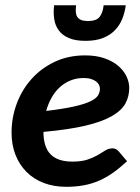

<svg xmlns="http://www.w3.org/2000/svg" viewBox="-20 -702 531 729"><path d="M470.7 -368.2Q470.7 -335.9 456.3 -309.3Q441.9 -282.7 405.3 -261.5Q368.7 -240.2 305.4 -225.1Q242.2 -210 145 -201.2Q145 -143.6 172.1 -116Q199.2 -88.4 254.9 -88.4Q290 -88.4 312.7 -96.2Q335.4 -104 351.6 -113.5Q367.7 -123 380.1 -130.9Q392.6 -138.7 407.7 -138.7Q420.9 -138.7 430.2 -127.9L462.4 -89.8Q435.1 -64.5 409.2 -46.1Q383.3 -27.8 355.7 -15.9Q328.1 -3.9 297.6 1.7Q267.1 7.3 231.4 7.3Q184.6 7.3 146.2 -7.3Q107.9 -22 80.8 -49.1Q53.7 -76.2 38.8 -114Q23.9 -151.9 23.9 -198.7Q23.9 -255.9 43.7 -308.8Q63.5 -361.8 99.9 -402.3Q136.2 -442.9 187.7 -467.3Q239.3 -491.7 303.2 -491.7Q345.2 -491.7 376.7 -480.7Q408.2 -469.7 429 -451.9Q449.7 -434.1 460.2 -412.1Q470.7 -390.1 470.7 -368.2ZM304.7 -546.9Q266.1 -546.9 241.2 -557.6Q216.3 -568.4 202.9 -586.9Q189.5 -605.5 185.8 -630.1Q182.1 -654.8 185.5 -682.1H269Q267.1 -668 267.8 -656.7Q268.6 -645.5 273.4 -637.9Q278.3 -630.4 288.1 -626.2Q297.9 -622.1 314 -622.1Q345.7 -622.1 358.2 -637.9Q370.6 -653.8 373.5 -682.1H457.5Q454.1 -654.8 444.1 -630.1Q434.1 -605.5 416 -586.9Q397.9 -568.4 370.6 -557.6Q343.3 -546.9 304.7 -546.9ZM297.4 -405.8Q271 -405.8 248.3 -396.7Q225.6 -387.7 207.5 -371.3Q189.5 -355 176.3 -331.8Q163.1 -308.6 155.3 -280.8Q220.7 -288.6 260.7 -297.6Q300.8 -306.6 322.8 -317.1Q344.7 -327.6 352.1 -339.6Q359.4 -351.6 359.4 -365.2Q359.4 -372.6 356 -379.6Q352.5 -386.7 345 -392.6Q337.4 -398.4 325.7 -402.1Q314 -405.8 297.4 -405.8Z"/></svg>

Font: Carlito
Style: Bold Italic
Weight: 700
Italic angle: -7°
Designer: Lukasz Dziedzic
Foundry: tyPoland Lukasz Dziedzic
Version: Version 1.104